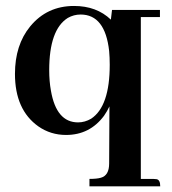

<svg xmlns="http://www.w3.org/2000/svg" viewBox="-20 -452 589 657"><path d="M31.2 -199.2Q31.2 -76.2 111.3 -19.5Q153.3 9.8 206.1 9.8Q287.1 9.8 335.9 -55.7Q346.7 -71.3 354.5 -87.9L353.5 107.4Q353.5 148.4 325.2 156.2Q311.5 160.2 286.1 160.2V185.5H528.3Q528.3 163.1 515.6 161.1Q509.8 160.2 503.9 160.2H461.9V-393.6H527.3V-418H363.3L359.4 -384.8Q310.5 -431.6 233.4 -431.6Q140.6 -431.6 83 -361.3Q31.2 -297.9 31.2 -199.2ZM355.5 -230.5Q355.5 -87.9 292 -45.9Q270.5 -33.2 247.1 -33.2Q172.9 -33.2 154.3 -141.6Q148.4 -173.8 148.4 -211.9Q148.4 -350.6 211.9 -390.6Q232.4 -402.3 255.9 -402.3Q339.8 -402.3 353.5 -277.3Q355.5 -254.9 355.5 -230.5Z"/></svg>

Font: Abhaya Libre
Style: Bold
Weight: 700
Designer: Pushpananda Ekanayake, Sol Matas, Pathum Egodawatta
Foundry: Mooniak
Version: Version 1.050 ; ttfautohint (v1.6)